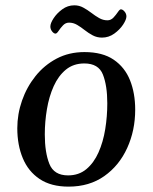

<svg xmlns="http://www.w3.org/2000/svg" viewBox="-20 -692 577 726"><path d="M45.4 -207Q45.4 -260.3 63.2 -311.5Q81.1 -362.8 114.3 -404.3Q147.5 -445.8 194.3 -470.5Q241.2 -495.1 299.3 -495.1Q367.7 -495.1 409.9 -466.3Q452.1 -437.5 471.7 -388.4Q491.2 -339.4 491.2 -277.3Q491.2 -198.7 460.9 -132.3Q430.7 -65.9 374.3 -26.1Q317.9 13.7 239.3 13.7Q172.9 13.7 129.9 -15.1Q86.9 -43.9 66.2 -93.8Q45.4 -143.6 45.4 -207ZM237.3 -28.8Q278.3 -28.8 306.6 -52.5Q335 -76.2 352.5 -115.7Q370.1 -155.3 377.9 -203.6Q385.7 -252 385.7 -301.3Q385.7 -368.2 369.1 -410.2Q352.5 -452.1 298.8 -452.1Q257.8 -452.1 229.2 -428.7Q200.7 -405.3 183.1 -366.2Q165.5 -327.1 157.5 -279.5Q149.4 -231.9 149.4 -183.6Q149.4 -115.7 166.7 -72.3Q184.1 -28.8 237.3 -28.8ZM365.7 -549.8Q346.7 -549.8 330.6 -558.3Q314.5 -566.9 300.3 -578.1Q286.1 -589.4 271.7 -597.9Q257.3 -606.4 241.2 -606.4Q228 -606.4 218.3 -596.2Q208.5 -585.9 201.7 -575.4Q194.8 -564.9 189.9 -564.9Q183.6 -564.9 177 -573.2Q170.4 -581.5 170.4 -591.8Q170.4 -604 182.6 -622.8Q194.8 -641.6 215.3 -656.7Q235.8 -671.9 261.2 -671.9Q279.3 -671.9 294.9 -663.3Q310.5 -654.8 325.2 -643.6Q339.8 -632.3 354.7 -623.8Q369.6 -615.2 386.2 -615.2Q399.4 -615.2 409.2 -625.7Q418.9 -636.2 425.8 -646.5Q432.6 -656.7 437 -656.7Q443.8 -656.7 450.9 -648.4Q458 -640.1 458 -629.9Q458 -618.2 445.6 -599.1Q433.1 -580.1 412.1 -564.9Q391.1 -549.8 365.7 -549.8Z"/></svg>

Font: Gelasio
Style: Italic
Weight: 400
Italic angle: -8.5°
Designer: Eben Sorkin
Foundry: Eben Sorkin
Version: Version 1.008